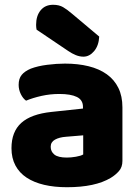

<svg xmlns="http://www.w3.org/2000/svg" viewBox="-20 -767 584 803"><path d="M260 -108Q277 -108 297.5 -111.5Q318 -115 328 -121V-201L256 -195Q228 -193 210 -183Q192 -173 192 -153Q192 -133 207.5 -120.5Q223 -108 260 -108ZM252 -501Q306 -501 350.5 -490Q395 -479 426.5 -456.5Q458 -434 475 -399.5Q492 -365 492 -318V-94Q492 -68 477.5 -51.5Q463 -35 443 -23Q378 16 260 16Q207 16 164.5 6Q122 -4 91.5 -24Q61 -44 44.5 -75Q28 -106 28 -147Q28 -216 69 -253Q110 -290 196 -299L327 -313V-320Q327 -349 301.5 -361.5Q276 -374 228 -374Q190 -374 154 -366Q118 -358 89 -346Q76 -355 67 -373.5Q58 -392 58 -412Q58 -438 70.5 -453.5Q83 -469 109 -480Q138 -491 177.5 -496Q217 -501 252 -501ZM133 -643Q131 -653 131 -663Q131 -701 150 -724Q169 -747 202 -747Q227 -747 244 -737Q261 -727 282 -709L395 -614Q393 -576 373.5 -553Q354 -530 329 -530Q313 -530 297 -536.5Q281 -543 265 -554Z"/></svg>

Font: Baloo Bhaijaan
Style: Regular
Weight: 400
Designer: Devika Bhansali and Ek Type
Foundry: Ek Type
Version: Version 1.443;PS 1.000;hotconv 16.6.51;makeotf.lib2.5.65220;